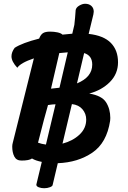

<svg xmlns="http://www.w3.org/2000/svg" viewBox="-20 -840 681 1020"><path d="M566 -213Q566 -203 565 -198Q547 -81 470.5 -29Q394 23 287 27L260 141Q260 149 245.5 154.5Q231 160 215 160Q199 160 186 155Q173 150 173 141L202 20Q170 14 150 2Q135 13 94 13Q67 13 56 -8.5Q45 -30 45 -61Q45 -72 48 -82L160 -530Q89 -506 72 -480Q41 -513 41 -541Q41 -563 58 -586Q98 -612 188 -635Q196 -656 208.5 -664Q221 -672 246 -672Q267 -672 285.5 -668Q304 -664 312 -656Q346 -660 364 -661L375 -708Q377 -723 379 -748Q381 -773 382 -787Q385 -801 401.5 -810.5Q418 -820 432 -820Q453 -820 465.5 -808.5Q478 -797 478 -778Q478 -773 476 -763L451 -660Q531 -651 569 -612Q607 -573 607 -509Q607 -448 564 -404.5Q521 -361 454 -343Q521 -332 543.5 -296.5Q566 -261 566 -213ZM295 -558 251 -369Q263 -370 296 -374L340 -562ZM470 -497Q470 -545 427 -558L389 -397Q470 -430 470 -497ZM438 -205Q438 -236 418 -259.5Q398 -283 362 -287L312 -77Q366 -91 402 -124.5Q438 -158 438 -205ZM224 -72 275 -286Q261 -286 235 -282Q219 -228 182 -82Q201 -75 224 -72Z"/></svg>

Font: Sriracha
Style: Regular
Weight: 400
Designer: Suppakit Chalermlarp
Version: Version 1.002g